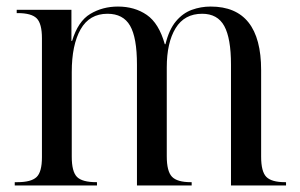

<svg xmlns="http://www.w3.org/2000/svg" viewBox="-20 -566 915 586"><path d="M25 0V-10H33Q75 -10 91.5 -25.5Q108 -41 108 -86V-449Q108 -494 92 -510Q76 -526 34 -526H31V-536H198V-441H200Q218 -501 255.5 -523.5Q293 -546 340 -546Q391 -546 428 -520.5Q465 -495 483 -431H485Q496 -476 517 -501Q538 -526 565.5 -536Q593 -546 623 -546Q777 -546 777 -352V-88Q777 -42 793 -26Q809 -10 850 -10H853V0H685V-369Q685 -449 664.5 -486.5Q644 -524 597 -524Q543 -524 516 -480Q489 -436 489 -360V-89Q489 -43 505 -26.5Q521 -10 562 -10H565V0H398V-369Q398 -451 377 -487.5Q356 -524 308 -524Q253 -524 226 -476.5Q199 -429 199 -346V-88Q199 -42 215 -26Q231 -10 274 -10H276V0Z"/></svg>

Font: Noto Serif Display SemiCondensed
Style: Regular
Weight: 400
Width: 4
Designer: Monotype Design Team
Foundry: Monotype Imaging Inc.
Version: Version 2.009